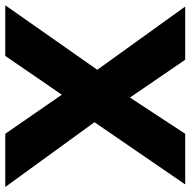

<svg xmlns="http://www.w3.org/2000/svg" viewBox="-18 -724 740 747"><g transform="rotate(90 352.5 -350.0)"><path d="M499 0 347 -220 196 0H-1L250 -358L4 -700H211L358 -485L499 -700H696L454 -347L706 0Z"/></g></svg>

Font: Mach
Style: Bold
Weight: 700
Version: Version 1.002